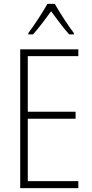

<svg xmlns="http://www.w3.org/2000/svg" viewBox="-20 -968 475 988"><path d="M262 -948H224C200 -905 154 -835 126 -798V-791H150C179 -823 216 -873 243 -910C271 -872 306 -824 336 -791H360V-798C337 -827 287 -903 262 -948ZM383 0V-36H123V-357H369V-393H123V-679H383V-714H84V0Z"/></svg>

Font: Noto Sans Hebrew Condensed ExtraLight
Style: Regular
Weight: 200
Width: 3
Designer: Monotype Design Team
Foundry: Monotype Imaging Inc.
Version: Version 2.004